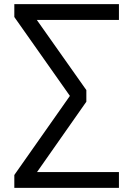

<svg xmlns="http://www.w3.org/2000/svg" viewBox="-20 -725 643 925"><path d="M49 180V118L328 -279V-247L49 -643V-705H553V-629H138L139 -655L396 -291V-235L138 133L136 104H553V180Z"/></svg>

Font: Nunito Sans 9pt
Style: Regular
Weight: 400
Version: Version 3.101;gftools[0.9.27]